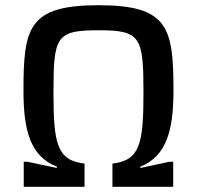

<svg xmlns="http://www.w3.org/2000/svg" viewBox="-20 -716 754 736"><path d="M71 -96V0H304V-89C198 -101 185 -166 185 -362C185 -576 195 -600 358 -600C519 -600 530 -575 530 -362C530 -166 517 -101 411 -89V0H644V-96H629L518 -72V-77C620 -118 645 -220 645 -369C645 -610 625 -696 358 -696C89 -696 70 -610 70 -369C70 -220 94 -118 198 -77V-72L85 -96Z"/></svg>

Font: Saira UNSAM Medium
Style: Regular
Weight: 500
Designer: Hector Gatti with collaboration of the Omnibus-Type team
Foundry: Omnibus-Type
Version: Version 0.072;PS 000.072;hotconv 1.0.88;makeotf.lib2.5.64775